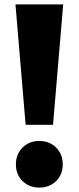

<svg xmlns="http://www.w3.org/2000/svg" viewBox="-20 -745 356 869"><path d="M220 -180H96L50 -725H266ZM264 -1Q264 45 234 74.5Q204 104 158 104Q112 104 82 74.5Q52 45 52 -1Q52 -47 82 -77Q112 -107 158 -107Q204 -107 234 -77Q264 -47 264 -1Z"/></svg>

Font: Gmarket Sans TTF Bold
Style: Regular
Weight: 700
Designer: Creative Director : Sungho Lee; Art Director : Kiwoong Choi; Project Manager : Sori Yang, Jongwook Yoon; Font Designer :
Foundry: Sandoll Inc.
Version: Version 1.000;hotconv 1.0.109;makeotfexe 2.5.65596